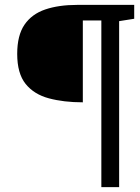

<svg xmlns="http://www.w3.org/2000/svg" viewBox="-20 -691 575 790"><path d="M532.2 -613.8 470.2 -604V79.1H397V-606.9H320.8V-270Q242.2 -270 181.2 -286.4Q120.1 -302.7 85.4 -345.7Q50.8 -388.7 50.8 -469.2Q50.8 -545.4 80.8 -589.4Q110.8 -633.3 166.3 -652.1Q221.7 -670.9 297.9 -670.9H532.2Z"/></svg>

Font: Charis
Style: Bold Italic
Weight: 700
Italic angle: -11°
Designer: Walt Agee, Miriam Martin, Annie Olsen, Victor Gaultney, Lorna Priest, Alan Ward, Bob Hallissy, Martin Hosken, Sharon Cor
Foundry: SIL Global
Version: Version 7.000